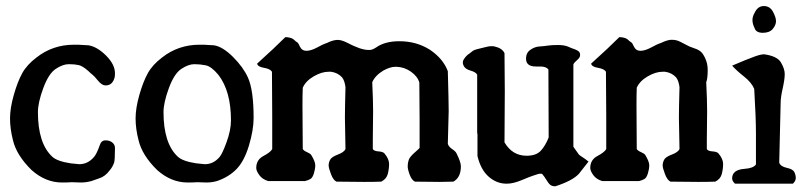

<svg xmlns="http://www.w3.org/2000/svg" viewBox="-20 -617 2709 645"><path d="M252 -3.9 220.7 -4.9Q208 -3.9 188.5 -3.9Q132.8 -3.9 85.9 -45.9Q35.2 -95.7 23.4 -146.5Q13.7 -184.6 13.7 -219.2Q13.7 -253.9 26.4 -298.3Q39.1 -342.8 54.7 -371.1Q70.3 -399.4 102.5 -423.8Q157.2 -466.8 228.5 -466.8H242.2Q267.6 -465.8 277.3 -464.8Q306.6 -460 336.4 -430.2Q366.2 -400.4 366.2 -371.1Q366.2 -362.3 365.2 -357.4Q358.4 -331.1 336.9 -330.1H334Q322.3 -330.1 309.1 -346.2Q295.9 -362.3 290.5 -366.2Q285.2 -370.1 277.3 -377.9Q257.8 -395.5 244.1 -398.4Q230.5 -401.4 210.9 -401.4Q191.4 -401.4 167.5 -385.7Q143.6 -370.1 125.5 -321.3Q107.4 -272.5 107.4 -240.2Q107.4 -135.7 155.3 -90.8Q171.9 -75.2 216.8 -68.4L246.1 -65.4Q275.4 -65.4 295.9 -89.8Q304.7 -99.6 315.4 -129.9Q320.3 -145.5 334.5 -145.5Q348.6 -145.5 357.4 -138.2Q366.2 -130.9 366.2 -120.1V-118.2Q366.2 -79.1 363.3 -70.3Q357.4 -54.7 348.6 -44.9Q334 -24.4 312.5 -17.6L287.1 -8.8Q269.5 -3.9 252 -3.9Z M673.8 -3.9 642.6 -4.9Q629.9 -3.9 610.4 -3.9Q554.7 -3.9 507.8 -45.9Q457 -95.7 445.3 -146.5Q435.5 -184.6 435.5 -219.2Q435.5 -253.9 448.2 -298.3Q460.9 -342.8 476.6 -371.1Q492.2 -399.4 524.4 -423.8Q579.1 -466.8 650.4 -466.8H664.1Q689.5 -465.8 699.2 -464.8Q728.5 -460 762.7 -425.8Q796.9 -391.6 812.5 -357.4Q832 -315.4 832 -220.7Q832 -180.7 816.4 -128.4Q800.8 -76.2 774.9 -49.3Q749 -22.5 709 -8.8Q691.4 -3.9 673.8 -3.9ZM638.7 -68.4 668 -65.4Q697.3 -65.4 717.8 -89.8Q726.6 -99.6 741.2 -139.6Q755.9 -179.7 755.9 -212.9Q755.9 -310.5 713.9 -365.2Q690.4 -393.6 671.4 -397.5Q652.3 -401.4 632.8 -401.4Q613.3 -401.4 589.4 -385.7Q565.4 -370.1 547.4 -321.3Q529.3 -272.5 529.3 -240.2Q529.3 -135.7 577.1 -90.8Q593.8 -75.2 638.7 -68.4Z M1487.3 -244.1 1484.4 -133.8Q1487.3 -124 1499 -116.2Q1510.7 -108.4 1513.7 -101.6Q1528.3 -72.3 1528.3 -58.6Q1528.3 -20.5 1502.9 -6.8Q1480.5 -5.9 1457 -5.9Q1433.6 -5.9 1374 -6.8Q1363.3 -11.7 1356.4 -29.8Q1349.6 -47.9 1349.6 -58.6Q1349.6 -69.3 1353 -79.6Q1356.4 -89.8 1373 -104.5Q1389.6 -119.1 1389.6 -120.1V-217.8Q1389.6 -275.4 1388.7 -339.8Q1382.8 -360.4 1360.8 -376Q1338.9 -391.6 1312.5 -392.6H1307.6Q1291 -392.6 1267.6 -379.9Q1240.2 -363.3 1230.5 -340.8Q1233.4 -280.3 1233.4 -243.2L1232.4 -147.5V-116.2Q1236.3 -109.4 1251.5 -108.4Q1266.6 -107.4 1271.5 -101.6Q1287.1 -83 1287.1 -66.4Q1287.1 -49.8 1282.7 -32.7Q1278.3 -15.6 1260.7 -6.8Q1238.3 -5.9 1203.6 -5.9Q1168.9 -5.9 1110.4 -6.8Q1099.6 -11.7 1091.8 -32.2Q1084 -52.7 1084 -61.5Q1084 -70.3 1088.9 -80.1Q1093.8 -89.8 1114.7 -97.7Q1135.7 -105.5 1140.6 -116.2L1138.7 -221.7Q1138.7 -252 1140.6 -324.2Q1137.7 -346.7 1128.9 -357.4Q1114.3 -373 1091.8 -376H1084Q1060.5 -376 1033.7 -360.4Q1006.8 -344.7 997.1 -322.3Q996.1 -299.8 996.1 -262.7L997.1 -116.2Q1001 -110.4 1011.2 -106Q1021.5 -101.6 1025.4 -96.7Q1039.1 -74.2 1039.1 -62Q1039.1 -49.8 1034.7 -35.2Q1030.3 -20.5 1023.4 -16.1Q1016.6 -11.7 1004.9 -8.8H880.9Q861.3 -14.6 851.1 -28.8Q840.8 -43 840.8 -52.7Q840.8 -80.1 864.7 -92.8Q888.7 -105.5 894.5 -116.2V-227.5Q894.5 -297.9 893.6 -376Q887.7 -385.7 866.7 -389.2Q845.7 -392.6 843.8 -403.3Q903.3 -457 938.5 -492.2Q947.3 -492.2 952.1 -490.7Q957 -489.3 959 -488.8Q960.9 -488.3 963.9 -486.3Q966.8 -484.4 967.8 -483.4Q973.6 -477.5 978 -475.1Q982.4 -472.7 987.3 -460.9Q994.1 -446.3 1009.3 -446.3Q1024.4 -446.3 1045.4 -457.5Q1066.4 -468.8 1072.8 -470.7Q1079.1 -472.7 1086.9 -476.6Q1103.5 -483.4 1116.2 -482.9Q1128.9 -482.4 1147.9 -472.7Q1167 -462.9 1172.9 -460.9Q1178.7 -459 1187.5 -455.1Q1205.1 -449.2 1217.8 -449.2H1223.6Q1232.4 -450.2 1244.1 -458Q1273.4 -478.5 1321.3 -478.5Q1378.9 -478.5 1423.8 -450.2Q1468.8 -419.9 1484.4 -377.9Q1487.3 -275.4 1487.3 -244.1Z M1780.3 -393.6Q1747.1 -393.6 1747.1 -419.9Q1747.1 -439.5 1761.7 -449.7Q1776.4 -460 1792.5 -460.9Q1808.6 -461.9 1820.8 -463.9Q1833 -465.8 1854.5 -465.8Q1876 -465.8 1889.2 -460Q1902.3 -454.1 1906.2 -453.1Q1910.2 -452.1 1918 -448.2Q1928.7 -443.4 1928.7 -433.6V-430.7Q1928.7 -423.8 1918.5 -415Q1908.2 -406.2 1906.2 -400.4V-124L1924.8 -97.7Q1927.7 -94.7 1937 -88.9Q1946.3 -83 1957 -74.2L1924.8 -33.2Q1903.3 -9.8 1845.7 8.8Q1835 8.8 1829.1 4.4Q1823.2 0 1815.9 -12.2Q1808.6 -24.4 1800.8 -33.2Q1792 -34.2 1784.2 -31.2Q1776.4 -28.3 1769.5 -26.4Q1762.7 -24.4 1733.4 -12.2Q1704.1 0 1683.6 0H1678.7Q1646.5 -1 1620.6 -24.4Q1594.7 -47.9 1584 -92.8V-172.9Q1584 -167 1583 -167V-366.2Q1578.1 -375 1560.5 -379.9Q1543 -384.8 1537.6 -396Q1532.2 -407.2 1537.1 -416Q1545.9 -430.7 1557.6 -437.5L1567.4 -445.3Q1574.2 -450.2 1584 -452.1Q1593.8 -454.1 1607.9 -458Q1622.1 -461.9 1629.9 -461.9Q1637.7 -461.9 1641.6 -460.9Q1667 -455.1 1674.8 -438.5Q1675.8 -368.2 1675.8 -311.5L1674.8 -138.7Q1701.2 -93.8 1749 -93.8Q1781.2 -93.8 1796.9 -110.8Q1812.5 -127.9 1823.2 -155.3L1822.3 -383.8Q1814.5 -393.6 1794.9 -393.6Z M2118.2 -262.7 2119.1 -116.2Q2123 -110.4 2133.3 -106Q2143.6 -101.6 2147.5 -96.7Q2161.1 -74.2 2161.1 -62Q2161.1 -49.8 2156.7 -35.2Q2152.3 -20.5 2145.5 -16.1Q2138.7 -11.7 2127 -8.8H2002.9Q1983.4 -14.6 1973.1 -28.8Q1962.9 -43 1962.9 -52.7Q1962.9 -80.1 1986.8 -92.8Q2010.7 -105.5 2016.6 -116.2V-227.5Q2016.6 -297.9 2015.6 -376Q2009.8 -385.7 1988.8 -389.2Q1967.8 -392.6 1965.8 -403.3Q2025.4 -457 2060.5 -492.2Q2069.3 -492.2 2074.2 -490.7Q2079.1 -489.3 2081.1 -488.8Q2083 -488.3 2085.9 -486.3Q2088.9 -484.4 2089.8 -483.4Q2095.7 -477.5 2100.1 -475.1Q2104.5 -472.7 2109.4 -460.9Q2116.2 -446.3 2131.3 -446.3Q2146.5 -446.3 2167.5 -457.5Q2188.5 -468.8 2194.8 -470.7Q2201.2 -472.7 2209 -476.6Q2225.6 -483.4 2236.8 -483.4Q2248 -483.4 2256.3 -480.5Q2264.6 -477.5 2277.8 -470.2Q2291 -462.9 2295.9 -460.9Q2300.8 -459 2311.5 -455.1Q2331.1 -449.2 2339.8 -437.5Q2357.4 -412.1 2357.4 -382.3Q2357.4 -352.5 2352.5 -340.8Q2355.5 -280.3 2355.5 -243.2L2354.5 -147.5V-116.2Q2358.4 -109.4 2373.5 -108.4Q2388.7 -107.4 2393.6 -101.6Q2409.2 -83 2409.2 -66.4Q2409.2 -49.8 2404.8 -32.7Q2400.4 -15.6 2382.8 -6.8Q2360.4 -5.9 2325.7 -5.9Q2291 -5.9 2232.4 -6.8Q2221.7 -11.7 2213.9 -32.2Q2206.1 -52.7 2206.1 -61.5Q2206.1 -70.3 2210.9 -80.1Q2215.8 -89.8 2236.8 -97.7Q2257.8 -105.5 2262.7 -116.2L2260.7 -221.7Q2260.7 -252 2262.7 -324.2Q2259.8 -346.7 2251 -357.4Q2236.3 -373 2213.9 -376H2206.1Q2182.6 -376 2155.8 -360.4Q2128.9 -344.7 2119.1 -322.3Q2118.2 -299.8 2118.2 -262.7Z M2514.6 -573.2Q2525.4 -596.7 2545.9 -596.7Q2566.4 -596.7 2576.7 -577.6Q2586.9 -558.6 2586.9 -545.9Q2586.9 -533.2 2576.2 -520Q2565.4 -506.8 2542.5 -506.8Q2519.5 -506.8 2514.6 -523.4Q2507.8 -537.1 2507.8 -549.3Q2507.8 -561.5 2514.6 -573.2ZM2602.5 -271.5 2597.7 -70.3Q2602.5 -57.6 2623 -53.2Q2643.6 -48.8 2648.4 -39.1Q2653.3 -29.3 2653.3 -19Q2653.3 -8.8 2643.6 0H2449.2Q2439.5 -8.8 2439.5 -17.6Q2439.5 -46.9 2481.4 -49.8Q2510.7 -51.8 2519.5 -64.5V-168Q2519.5 -222.7 2513.7 -318.4Q2504.9 -339.8 2479.5 -359.9Q2454.1 -379.9 2439.5 -396.5Q2463.9 -407.2 2481.4 -414.1L2516.6 -427.7Q2536.1 -434.6 2546.9 -434.6Q2590.8 -428.7 2603.5 -407.2Q2616.2 -385.7 2616.2 -368.2Q2616.2 -350.6 2609.4 -320.3Q2602.5 -290 2602.5 -271.5Z"/></svg>

Font: Essays1743
Style: Medium
Weight: 500
Designer: Based on the typeface in a 1743 English translation of the essays of Montaigne.  PostScript/TrueType font designed by Jo
Version: Version 002.100